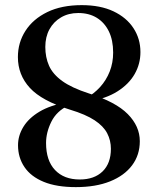

<svg xmlns="http://www.w3.org/2000/svg" viewBox="-20 -734 620 767"><path d="M283 13.5Q206 13.5 154.8 -7.5Q103.5 -28.5 77.8 -66.5Q52 -104.5 52 -154Q52 -192 73.2 -227Q94.5 -262 137.5 -287.8Q180.5 -313.5 246 -325L253 -312.5Q206 -290 185 -247.5Q164 -205 164 -163Q164 -92.5 199.8 -54.8Q235.5 -17 298.5 -17Q356.5 -17 389.8 -49.2Q423 -81.5 423 -139.5Q423 -173 408.2 -201.5Q393.5 -230 358 -253.5Q322.5 -277 259.5 -296Q147 -331 99.2 -383Q51.5 -435 51.5 -506Q51.5 -564 81.8 -611Q112 -658 169 -685.8Q226 -713.5 306.5 -713.5Q381 -713.5 433.2 -688.8Q485.5 -664 513.2 -621.5Q541 -579 541 -526Q541 -478.5 517.8 -438Q494.5 -397.5 449 -368.8Q403.5 -340 336 -329L322.5 -341.5Q355 -359 379.8 -386.2Q404.5 -413.5 418.2 -448.2Q432 -483 432 -524Q432 -573.5 414.8 -608.8Q397.5 -644 366.5 -663Q335.5 -682 292.5 -682Q253.5 -682 223.8 -664.5Q194 -647 177.5 -616.8Q161 -586.5 161 -546.5Q161 -505 176 -471.2Q191 -437.5 228.8 -410.2Q266.5 -383 334.5 -361Q442.5 -327 490.5 -278.2Q538.5 -229.5 538.5 -170Q538.5 -115 507.8 -73.8Q477 -32.5 419.8 -9.5Q362.5 13.5 283 13.5Z"/></svg>

Font: Fraunces 17pt
Style: Regular
Weight: 400
Version: Version 1.000;[b76b70a41]